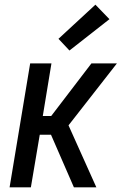

<svg xmlns="http://www.w3.org/2000/svg" viewBox="-20 -801 540 821"><path d="M21 0 109 -530H200L163 -305H199L371 -530H480L273 -265L392 0H296L198 -225H150L112 0ZM277 -585 230 -635 388 -781 448 -719Z"/></svg>

Font: Iosevka Curly Medium Oblique
Style: Regular
Weight: 500
Italic angle: -9°
Monospace: yes
Designer: Belleve Invis
Foundry: Belleve Invis
Version: Version 11.1.0; ttfautohint (v1.8.3)